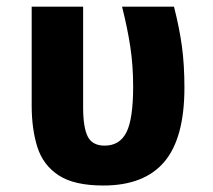

<svg xmlns="http://www.w3.org/2000/svg" viewBox="-20 -555 648 583"><path d="M293.9 8.3Q205.1 8.3 158 -22.7Q110.8 -53.7 93.5 -108.4Q76.2 -163.1 76.2 -234.4V-534.7H232.4V-228.5Q232.4 -169.4 246.1 -141.1Q259.8 -112.8 297.9 -112.8Q343.3 -112.8 363.8 -153.1Q384.3 -193.4 384.3 -293Q384.3 -356 375.7 -412.6Q367.2 -469.2 350.6 -534.7H508.3Q524.9 -469.7 532.5 -413.6Q540 -357.4 540 -289.1Q540 -135.7 479 -63.7Q418 8.3 293.9 8.3Z"/></svg>

Font: Lunasima
Style: Bold
Weight: 700
Designer: The DocRepair Project, Monotype Design Team
Foundry: Google
Version: Version 2.009